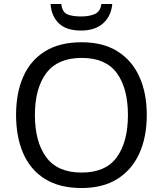

<svg xmlns="http://www.w3.org/2000/svg" viewBox="-20 -938 821 968"><path d="M720 -358Q720 -247 682.5 -164.5Q645 -82 572 -36Q499 10 391 10Q280 10 206.5 -36Q133 -82 97 -165Q61 -248 61 -359Q61 -469 97 -551Q133 -633 206.5 -679Q280 -725 392 -725Q499 -725 572 -679.5Q645 -634 682.5 -551.5Q720 -469 720 -358ZM156 -358Q156 -223 213 -145.5Q270 -68 391 -68Q513 -68 569 -145.5Q625 -223 625 -358Q625 -493 569 -569.5Q513 -646 392 -646Q271 -646 213.5 -569.5Q156 -493 156 -358ZM546 -918Q541 -858 500.5 -821Q460 -784 388 -784Q314 -784 276.5 -820.5Q239 -857 235 -918H289Q294 -877 319 -866Q344 -855 390 -855Q429 -855 457.5 -867Q486 -879 491 -918Z"/></svg>

Font: Noto Sans Living
Style: Regular
Weight: 400
Designer: Monotype Design Team
Foundry: Monotype Imaging Inc.
Version: Version 2.013; ttfautohint (v1.8.4.7-5d5b)